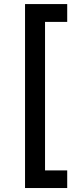

<svg xmlns="http://www.w3.org/2000/svg" viewBox="-20 -776 402 947"><path d="M311.5 -755.9V-668H202.1V64.5H311.5V151.4H103.5V-755.9Z"/></svg>

Font: Josefin Sans CFJ
Style: Regular
Weight: 400
Designer: Santiago Orozco
Foundry: Typemade
Version: Version 2.000